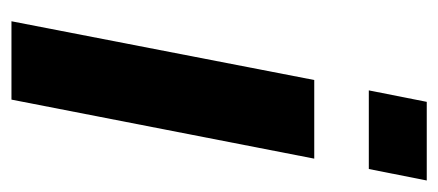

<svg xmlns="http://www.w3.org/2000/svg" viewBox="-235 -530 765 335"><g transform="rotate(90 147.5 -362.5)"><path d="M294.9 -724.6 274.9 -623.5H137.7L157.7 -724.6ZM256.8 -528.3 153.8 0H17.1L119.6 -528.3Z"/></g></svg>

Font: Arimo
Style: Italic
Weight: 400
Italic angle: -12°
Designer: Steve Matteson
Foundry: Monotype Imaging Inc.
Version: Version 1.33